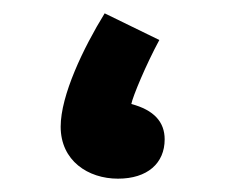

<svg xmlns="http://www.w3.org/2000/svg" viewBox="-20 -264 365 288"><path d="M157 4C201 4 227 -19 227 -55C227 -81 211 -99 177 -108C179 -119 199 -167 219 -204L137 -244C105 -192 71 -121 71 -74C71 -23 112 4 157 4Z"/></svg>

Font: Noto Sans Arabic UI SmBd
Style: Regular
Weight: 600
Designer: Monotype Design Team, Nadine Chahine and Nizar Qandah
Foundry: Monotype Imaging Inc.
Version: Version 2.010